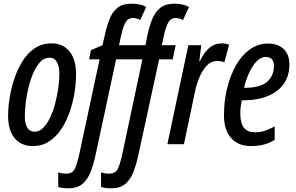

<svg xmlns="http://www.w3.org/2000/svg" viewBox="-20 -785 1610 1045"><path d="M159 10Q95 10 59.5 -33Q24 -76 24 -156Q24 -198 32 -249.5Q40 -301 57 -353.5Q74 -406 101.5 -450.5Q129 -495 168.5 -522Q208 -549 260 -549Q323 -549 358.5 -505Q394 -461 394 -381Q394 -331 385 -277.5Q376 -224 358 -172.5Q340 -121 312 -80Q284 -39 246 -14.5Q208 10 159 10ZM169 -68Q194 -68 215 -89Q236 -110 252.5 -144.5Q269 -179 280 -221Q291 -263 297 -305Q303 -347 303 -382Q303 -425 289.5 -448Q276 -471 249 -471Q221 -471 199.5 -448.5Q178 -426 162 -389.5Q146 -353 135.5 -310.5Q125 -268 120 -227Q115 -186 115 -155Q115 -68 169 -68Z M352 240Q337 240 323.5 238.5Q310 237 297 232V153Q317 160 341 160Q376 160 388.5 131.5Q401 103 412 52L522 -462H465L475 -512L538 -539L550 -592Q561 -643 576.5 -682Q592 -721 620 -743Q648 -765 695 -765Q716 -765 737 -761Q758 -757 776 -747L743 -676Q723 -687 703 -687Q676 -687 662.5 -662Q649 -637 639 -591L628 -539H772L782 -592Q793 -643 809 -682Q825 -721 853 -743Q881 -765 929 -765Q950 -765 970 -761Q990 -757 1009 -747L976 -676Q956 -687 936 -687Q909 -687 895.5 -662Q882 -637 872 -591L861 -539H936L920 -462H846L733 59Q722 110 706 151Q690 192 662 216Q634 240 585 240Q570 240 556.5 238.5Q543 237 530 232V153Q549 160 574 160Q610 160 622.5 131.5Q635 103 646 52L755 -462H612L500 59Q489 110 473 151Q457 192 428.5 216Q400 240 352 240Z M891 0 1005 -539H1075L1065 -452H1068Q1091 -501 1120 -525Q1149 -549 1189 -549Q1207 -549 1227 -542L1201 -446Q1184 -453 1162 -453Q1129 -453 1104.5 -427Q1080 -401 1064 -361Q1048 -321 1040 -280L981 0Z M1345 10Q1277 10 1238 -33.5Q1199 -77 1199 -157Q1199 -236 1216.5 -306.5Q1234 -377 1265.5 -431.5Q1297 -486 1341 -517Q1385 -548 1439 -548Q1492 -548 1523.5 -518.5Q1555 -489 1555 -433Q1555 -342 1487.5 -290.5Q1420 -239 1303 -239H1296Q1288 -203 1288 -167Q1288 -114 1308 -89.5Q1328 -65 1367 -65Q1396 -65 1419.5 -72.5Q1443 -80 1475 -97V-24Q1445 -5 1413 2.5Q1381 10 1345 10ZM1311 -307Q1397 -307 1434 -340Q1471 -373 1471 -427Q1471 -449 1460 -462Q1449 -475 1426 -475Q1390 -475 1358 -428Q1326 -381 1308 -307Z"/></svg>

Font: Noto Sans ExtraCondensed Medium
Style: Italic
Weight: 500
Width: 2
Italic angle: -12°
Designer: Monotype Design Team
Foundry: Monotype Imaging Inc.
Version: Version 2.013; ttfautohint (v1.8.4.7-5d5b)